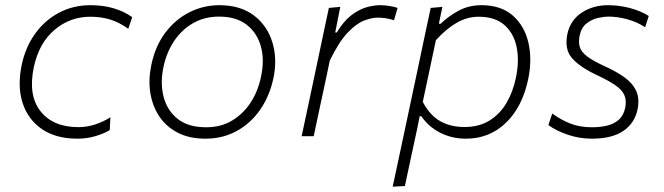

<svg xmlns="http://www.w3.org/2000/svg" viewBox="-20 -525 2559 740"><path d="M278 9.5Q196 9.5 142 -27.2Q88 -64 67.2 -128Q46.5 -192 63.5 -274Q77.5 -342 114.8 -394.2Q152 -446.5 207 -475.8Q262 -505 328.5 -505Q424 -505 489.5 -459L474.5 -414Q439.5 -439 404.5 -449.8Q369.5 -460.5 328.5 -460.5Q250 -460.5 190.2 -410Q130.5 -359.5 110.5 -267Q87.5 -158.5 135.8 -96.8Q184 -35 282 -35Q315 -35 346.5 -45.2Q378 -55.5 405.5 -73L403 -23.5Q382.5 -11 349.5 -0.8Q316.5 9.5 278 9.5Z M772 9.5Q709 9.5 664.2 -14Q619.5 -37.5 593.2 -77.5Q567 -117.5 559.2 -168.2Q551.5 -219 563 -273.5Q578 -347 617 -398.8Q656 -450.5 710.2 -477.8Q764.5 -505 825 -505Q906.5 -505 958.5 -465.5Q1010.5 -426 1030 -361.2Q1049.5 -296.5 1033.5 -222Q1018.5 -153.5 982 -101.2Q945.5 -49 891.8 -19.8Q838 9.5 772 9.5ZM774.5 -34.5Q832 -34.5 875.2 -60.8Q918.5 -87 946.8 -131Q975 -175 986 -229.5Q1000 -293.5 985.5 -346Q971 -398.5 930.5 -429.8Q890 -461 824.5 -461Q768 -461 723.8 -435.5Q679.5 -410 650.5 -366Q621.5 -322 610 -266.5Q597 -205 610.5 -152.2Q624 -99.5 664.5 -67Q705 -34.5 774.5 -34.5Z M1142.5 0Q1154.5 -56 1165.5 -107.2Q1176.5 -158.5 1189.5 -220.5L1200 -270Q1209.5 -315.5 1221.8 -373.5Q1234 -431.5 1247.5 -494.5L1291.5 -498.5L1272 -400H1278Q1304.5 -443.5 1333.8 -466Q1363 -488.5 1391.8 -496.8Q1420.5 -505 1445 -505Q1463 -505 1481.2 -502Q1499.5 -499 1512.5 -494.5L1498.5 -447Q1480 -453 1465 -455Q1450 -457 1436 -457Q1412.5 -457 1382.8 -445.5Q1353 -434 1319.5 -398.8Q1286 -363.5 1251 -291.5L1236 -219.5Q1223 -159 1211.8 -107.2Q1200.5 -55.5 1189 0Z M1493.5 194.5Q1505.5 138.5 1516.8 85.5Q1528 32.5 1541 -28L1592.5 -270.5Q1602 -316 1614.2 -373.8Q1626.5 -431.5 1640 -494.5L1685 -498.5L1671.5 -433.5H1678.5Q1705.5 -460.5 1745.8 -482.8Q1786 -505 1835.5 -505Q1911 -505 1956.2 -465.2Q2001.5 -425.5 2016.5 -360.8Q2031.5 -296 2016 -221Q1993.5 -113 1930 -51.8Q1866.5 9.5 1775.5 9.5Q1721.5 9.5 1676.5 -13.5Q1631.5 -36.5 1604 -77H1597.5L1587.5 -27Q1574.5 32.5 1563.5 84.2Q1552.5 136 1540.5 192ZM1770 -35.5Q1826.5 -35.5 1866.8 -60.5Q1907 -85.5 1932.2 -128.5Q1957.5 -171.5 1968.5 -226Q1982 -290 1971.2 -343.2Q1960.5 -396.5 1924.2 -428.5Q1888 -460.5 1824.5 -460.5Q1780.5 -460.5 1739.5 -436.8Q1698.5 -413 1660 -370L1609.5 -132.5Q1636 -81.5 1675.8 -58.5Q1715.5 -35.5 1770 -35.5Z M2261.5 9.5Q2213 9.5 2168.2 -5.8Q2123.5 -21 2093.5 -43L2108.5 -87.5Q2141 -63.5 2177.8 -49Q2214.5 -34.5 2261.5 -34.5Q2290.5 -34.5 2317.2 -40.2Q2344 -46 2363.2 -62Q2382.5 -78 2389.5 -108.5Q2395.5 -138 2386.2 -158.8Q2377 -179.5 2350.2 -197.5Q2323.5 -215.5 2276.5 -237.5Q2213.5 -267.5 2184 -301.8Q2154.5 -336 2167 -395Q2178.5 -447.5 2222 -476.2Q2265.5 -505 2323.5 -505Q2364.5 -505 2406 -494.5Q2447.5 -484 2480.5 -463.5L2466.5 -420Q2435.5 -440.5 2397.5 -450.8Q2359.5 -461 2326 -461Q2308 -461 2284.5 -455.8Q2261 -450.5 2240.8 -434.8Q2220.5 -419 2214 -387.5Q2209 -363 2214.5 -344.2Q2220 -325.5 2242.2 -308.2Q2264.5 -291 2309 -270.5Q2352.5 -251 2384.8 -228.5Q2417 -206 2431.5 -175.5Q2446 -145 2437 -102Q2425.5 -49.5 2381.8 -20Q2338 9.5 2261.5 9.5Z"/></svg>

Font: Commissioner ExtraLight
Style: Italic
Weight: 200
Italic angle: -12°
Designer: Kostas Bartsokas
Foundry: Kostas Bartsokas
Version: Version 1.000; ttfautohint (v1.8.3)